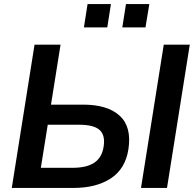

<svg xmlns="http://www.w3.org/2000/svg" viewBox="-20 -925 960 945"><path d="M38 0 150 -705H278L231 -410H389Q510 -410 569.5 -355Q629 -300 612 -190Q597 -94 525.5 -47Q454 0 341 0ZM181 -99H336Q407 -99 444.5 -124.5Q482 -150 490 -203Q499 -259 470.5 -285Q442 -311 371 -311H215ZM674 0 786 -705H914L802 0ZM582 -790 600 -905H715L696 -790ZM393 -790 411 -905H526L508 -790Z"/></svg>

Font: Mulish ExtraLight
Style: Italic
Weight: 200
Italic angle: -9°
Designer: Vernon Adams
Foundry: Vernon Adams
Version: Version 3.603